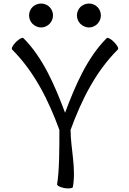

<svg xmlns="http://www.w3.org/2000/svg" viewBox="-20 -1047 727 1083"><path d="M279 -960C279 -978 272 -995 259 -1008C247 -1020 230 -1027 212 -1027C194 -1027 177 -1020 164 -1008C151 -995 144 -978 144 -960C144 -942 151 -925 164 -912C177 -900 194 -892 212 -892C230 -892 247 -900 259 -912C272 -925 279 -942 279 -960ZM549 -960C549 -978 542 -995 529 -1008C517 -1020 500 -1027 482 -1027C464 -1027 447 -1020 434 -1008C421 -995 414 -978 414 -960C414 -942 421 -925 434 -912C447 -900 464 -892 482 -892C500 -892 517 -900 529 -912C542 -925 549 -942 549 -960ZM48 -768C174 -642 254 -481 315 -314C315 -216 315 -80 302 -8C301 0 320 10 344 14C369 18 390 15 391 8C410 -99 379 -206 378 -314C439 -481 519 -643 645 -768C651 -774 641 -792 623 -810C606 -828 587 -837 582 -832C472 -722 405 -566 347 -411C289 -566 222 -722 112 -832C106 -837 88 -828 70 -810C52 -792 43 -774 48 -768Z"/></svg>

Font: Nupuram
Style: Regular
Weight: 400
Designer: Santhosh Thottingal (santhosh.thottingal@gmail.com)
Foundry: SMC
Version: Version 1.000